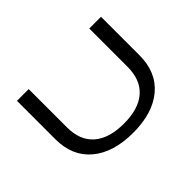

<svg xmlns="http://www.w3.org/2000/svg" viewBox="-126 -995 1302 1302"><g transform="rotate(-45 525.0 -344.5)"><path d="M526.5 11Q338.5 11 230.5 -79Q122.5 -169 122.5 -331.5V-700H235V-332.5Q235 -207.5 310.2 -142.5Q385.5 -77.5 526.5 -77.5Q667.5 -77.5 741.8 -142.5Q816 -207.5 816 -333.5V-700H928.5V-331.5Q928.5 -168.5 821.8 -78.8Q715 11 526.5 11Z"/></g></svg>

Font: League Mono Extended
Style: Regular
Weight: 400
Width: 9
Designer: Tyler Finck
Foundry: The League of Moveable Type / Tyler Finck
Version: Version 2.210